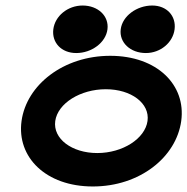

<svg xmlns="http://www.w3.org/2000/svg" viewBox="-20 -664 678 695"><path d="M508 -472C561 -472 606 -510 612 -558C618 -606 584 -644 531 -644C475 -644 423 -606 417 -558C411 -510 452 -472 508 -472ZM256 -472C312 -472 363 -510 369 -558C375 -606 335 -644 279 -644C225 -644 179 -606 173 -558C167 -510 202 -472 256 -472ZM363 -341C455 -341 523 -290 514 -226C505 -162 424 -110 332 -110C240 -110 171 -162 180 -226C189 -290 271 -341 363 -341ZM316 11C486 11 618 -95 636 -226C654 -357 548 -462 379 -462C210 -462 76 -357 58 -226C40 -95 146 11 316 11Z"/></svg>

Font: Charger
Style: HemiRT
Weight: 900
Designer: Jasper
Foundry: Cannot Into Space Fonts
Version: Version 0.99